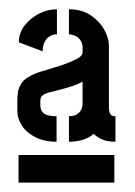

<svg xmlns="http://www.w3.org/2000/svg" viewBox="-20 -724 285 406"><path d="M19.2 -337.9V-396.2H221.8V-337.9ZM99.6 -424.3Q73.1 -424.3 54.4 -434.1Q35.7 -443.9 26.2 -458.7Q16.7 -473.4 16.7 -489.2V-514.6Q16.7 -519.4 17.8 -528.2Q18.9 -537 24.4 -546.5Q29.9 -556 43.3 -562.8Q51.1 -567.7 64.7 -572Q78.3 -576.3 93.6 -580.8Q109 -585.3 122.7 -590.6Q136.5 -595.9 145.6 -601.3Q154.6 -606.7 154.6 -613.5V-623.9Q154.6 -631.6 150.8 -637.8Q147 -644 140.8 -647.4Q134.6 -650.7 125.8 -651.5V-704.4Q153.4 -704.4 172.1 -691.5Q190.9 -678.6 200.6 -660.9Q210.3 -643.2 210.3 -627.8V-494.3Q210.3 -491.3 212.3 -484.7Q214.3 -478.2 224.1 -478.2V-424.3Q207.5 -424.3 196.5 -429Q185.6 -433.7 178.1 -440.9Q168.3 -432.5 155 -428.4Q141.6 -424.3 125.8 -424.3V-478.2Q135.6 -478.2 141.8 -481.7Q148 -485.3 151.3 -491.2Q154.6 -497 154.6 -504.8V-551.5Q145.9 -546.3 133.3 -542.1Q120.7 -537.9 108.2 -534.7Q95.7 -531.5 85.6 -529Q75.4 -526.4 71.9 -523.5Q65.3 -520.1 65.3 -510.9V-501.5Q65.3 -493.4 68.9 -488.2Q72.5 -483.1 80 -480.6Q87.4 -478.2 99.6 -478.2ZM70.3 -615.4 19.9 -634.5Q19.7 -654.1 31.9 -669.9Q44.1 -685.6 62.4 -695Q80.8 -704.4 100.4 -704.4V-651.4Q91.2 -651.4 84.4 -646.8Q77.6 -642.2 73.9 -634.3Q70.3 -626.3 70.3 -615.4Z"/></svg>

Font: Stick No Bills ExtraLight
Style: Regular
Weight: 200
Designer: Kosala Senevirathne, Siva Puranthara, Lasantha Premarathna, Tharique Azeez
Foundry: mooniak
Version: Version 2.000